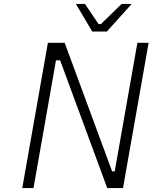

<svg xmlns="http://www.w3.org/2000/svg" viewBox="-20 -954 774 974"><path d="M448 -794 365 -934H411L480 -832H492L597 -934H648L522 -794ZM93 0 223 -737H308L549 -84L562 -85L677 -737H734L604 0H524L285 -648H264L150 0Z"/></svg>

Font: Tomorrow Light
Style: Italic
Weight: 300
Italic angle: -10°
Designer: Tony de Marco, Monica Rizzolli
Foundry: Just in Type
Version: Version 2.002